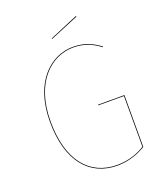

<svg xmlns="http://www.w3.org/2000/svg" viewBox="-153 -947 907 1058"><g transform="rotate(-20 300.0 -417.5)"><path d="M417.9 -843.9 251.1 -773.6 252.6 -770.3 419.9 -839.8ZM343.5 -690.1C216.8 -690.1 84.3 -582.1 84.3 -345C84.3 -113.6 189.9 9.1 353 9.1C422.5 9.1 479.1 -14.5 520.4 -39.2V-343.2H365.6L365.9 -339.3H516.3V-41.3C477.8 -18.1 423.5 5.1 353 5.1C191.2 5.1 88.4 -116.6 88.4 -345C88.4 -579.6 219 -686.2 343.5 -686.2C404.5 -686.2 452.3 -667.4 499.4 -631.3L501.6 -634.7C453.3 -671.1 406.2 -690.1 343.5 -690.1Z"/></g></svg>

Font: Fira Sans Four
Style: Regular
Weight: 100
Designer: Carrois Corporate & Edenspiekermann AG
Foundry: Carrois Corporate GbR & Edenspiekermann AG
Version: Version 4.203;PS 004.203;hotconv 1.0.88;makeotf.lib2.5.64775